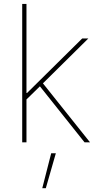

<svg xmlns="http://www.w3.org/2000/svg" viewBox="-20 -748 527 1009"><path d="M113.3 -219.7V-259.3H122.1L412.1 -545.9H444.3L196.3 -300.8L193.4 -297.9ZM96.7 0V-727.5H119.1V0ZM424.3 0 184.6 -300.8 201.7 -314.9 453.1 0ZM202.1 241.2 249 57.6H273.4L220.7 241.2Z"/></svg>

Font: Inter Thin
Style: Regular
Weight: 250
Designer: Rasmus Andersson
Foundry: rsms
Version: Version 4.001;git-66647c0bb